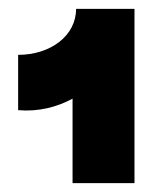

<svg xmlns="http://www.w3.org/2000/svg" viewBox="-20 -720 365 434"><path d="M21 -596V-471C67 -467 109 -478 144 -497V-306H284V-700H152C152 -639 94 -596 21 -596Z"/></svg>

Font: Fixel Display Black
Style: Regular
Weight: 900
Designer: AlfaBravo + MacPaw
Foundry: Kyrylo Tkachov, Marchela Mozhyna, Serhii Makarenko, Maria Weinstein, Zakhar Kryvoshyya
Version: Version 1.211